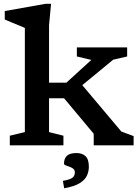

<svg xmlns="http://www.w3.org/2000/svg" viewBox="-20 -763 732 1008"><path d="M237.5 -69.5 313 -50.5V0H31.5V-50.5L110.5 -69.5V-616.5Q104 -619.5 86.2 -626.8Q68.5 -634 46.5 -643Q24.5 -652 5 -660.5V-705L219 -743H248L237.5 -630.5V-329H328.5L459.5 -448.5L383.5 -466.5V-514H647.5V-466.5L574 -449.5L412 -316L617 -72.5L681.5 -48.5V0H472V-48.5L471.5 -61.5L316.5 -247H237.5ZM310 186.5Q348 180 360.5 169.8Q373 159.5 373 142Q373 126.5 358.8 119Q344.5 111.5 330.2 107Q316 102.5 316 96.5Q316 69.5 331.2 55Q346.5 40.5 381.5 40.5Q411.5 40.5 429 56.8Q446.5 73 446.5 113Q446.5 136.5 436.5 158.8Q426.5 181 398.5 198.5Q370.5 216 317 225.5Z"/></svg>

Font: Newsreader 6pt Medium
Style: Regular
Weight: 500
Designer: Hugues Gentile
Foundry: Production Type
Version: Version 1.003; ttfautohint (v1.8.3)